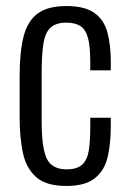

<svg xmlns="http://www.w3.org/2000/svg" viewBox="-20 -607 429 636"><path d="M200 9Q132 9 99 -21Q66 -51 55.5 -102.5Q45 -154 45 -219V-354Q45 -434 58 -485.5Q71 -537 104.5 -562Q138 -587 200 -587Q261 -587 293 -564Q325 -541 336 -499Q347 -457 347 -402V-374H279V-402Q279 -453 271.5 -481Q264 -509 246.5 -520.5Q229 -532 200 -532Q166 -532 148 -516Q130 -500 124 -463.5Q118 -427 118 -366V-204Q118 -117 135 -81.5Q152 -46 201 -46Q235 -46 252 -61.5Q269 -77 274 -108Q279 -139 279 -185V-217H347V-189Q347 -131 336.5 -86.5Q326 -42 294 -16.5Q262 9 200 9Z"/></svg>

Font: Oswald Light
Style: Regular
Weight: 300
Designer: Vernon Adams
Foundry: Vernon Adams
Version: Version 4.103;gftools[0.9.33.dev8+g029e19f]